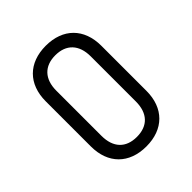

<svg xmlns="http://www.w3.org/2000/svg" viewBox="-206 -871 1011 1011"><g transform="rotate(-45 300.0 -365.0)"><path d="M300 10C428 10 507 -69 507 -197V-533C507 -661 428 -740 300 -740C172 -740 93 -661 93 -533V-197C93 -69 172 10 300 10ZM300 -61C218 -61 172 -110 172 -197V-533C172 -620 219 -669 300 -669C381 -669 428 -620 428 -533V-197C428 -110 382 -61 300 -61Z"/></g></svg>

Font: Tekne LDO Light
Style: Regular
Weight: 300
Monospace: yes
Designer: Alessio Laiso, Mario Rullo, Paolo Rosset
Foundry: Alessio Laiso
Version: Version 1.000;hotconv 1.0.109;makeotfexe 2.5.65596